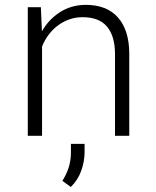

<svg xmlns="http://www.w3.org/2000/svg" viewBox="-20 -558 640 789"><path d="M147.9 -528.3 152.3 -429.2Q180.2 -478.5 226.6 -508.1Q272.9 -537.6 332 -538.1Q418.9 -538.1 464.8 -486.1Q510.7 -434.1 511.2 -338.4V0H452.6V-337.4Q452.1 -410.2 419.4 -449Q386.7 -487.8 317.9 -487.3Q289.6 -487.3 263.9 -478Q238.3 -468.8 217 -452.6Q195.8 -436.5 179.4 -414.6Q163.1 -392.6 152.8 -366.7V0H94.2V-528.3ZM327.6 69.3Q327.1 106.4 313.7 144Q300.3 181.6 271 210.4L236.3 185.1Q253.4 158.2 262.2 130.6Q271 103 271.5 70.3V33.2H327.6Z"/></svg>

Font: Roboto Mono Light
Style: Regular
Weight: 300
Designer: Google
Version: Version 2.000985; 2015; ttfautohint (v1.3)